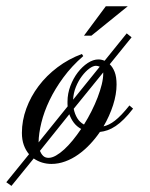

<svg xmlns="http://www.w3.org/2000/svg" viewBox="-139 -527 485 619"><path d="M214.8 -319.8Q224.6 -310.5 230.7 -294.9Q236.8 -279.3 236.8 -254.4Q236.8 -223.1 225.6 -188.2Q214.4 -153.3 194.8 -119.6Q203.6 -121.6 212.6 -126Q221.7 -130.4 231.7 -138.2Q241.7 -146 253.2 -158Q264.6 -169.9 278.3 -187L290 -176.8Q274.4 -156.7 260.7 -143.1Q247.1 -129.4 233.9 -120.6Q220.7 -111.8 208.3 -107.4Q195.8 -103 183.1 -101.6Q168.5 -80.1 150.6 -61.3Q132.8 -42.5 113 -28.6Q93.3 -14.6 71.3 -6.6Q49.3 1.5 26.9 1.5Q11.2 1.5 -3.2 -2.9Q-17.6 -7.3 -30.3 -16.1L-102.1 72.3L-118.7 60.5L-45.4 -29.8Q-56.2 -42.5 -62.3 -59.6Q-68.4 -76.7 -68.4 -98.6Q-68.4 -138.2 -54.2 -177Q-40 -215.8 -14.6 -249.5Q10.7 -283.2 46.4 -310.1Q82 -336.9 125 -353L129.4 -346.2Q92.3 -314 65.2 -277.1Q38.1 -240.2 20.5 -203.4Q2.9 -166.5 -5.6 -131.6Q-14.2 -96.7 -14.6 -67.9L79.1 -184.1Q78.6 -188 78.6 -191.7Q78.6 -195.3 78.6 -199.2Q78.6 -225.1 87.9 -249.8Q97.2 -274.4 111.8 -293.5Q126.5 -312.5 144 -324Q161.6 -335.4 178.2 -335.4Q188 -335.4 198.2 -331.1L269.5 -419.4L285.2 -406.7ZM17.6 -18.1Q28.3 -18.1 41.3 -25.4Q54.2 -32.7 67.9 -45.2Q81.5 -57.6 95.5 -74.7Q109.4 -91.8 122.6 -111.3Q108.4 -119.1 99.1 -131.3Q89.8 -143.6 84.5 -158.7L-10.3 -40.5Q-6.3 -30.8 0.2 -24.4Q6.8 -18.1 17.6 -18.1ZM98.6 -176.3Q102.1 -159.2 110.1 -146Q118.2 -132.8 131.8 -125.5Q145 -146.5 156.2 -168.9Q167.5 -191.4 175.8 -213.1Q184.1 -234.9 189 -254.6Q193.8 -274.4 193.8 -290V-293.5ZM170.4 -314.9Q161.1 -314.9 148.9 -305.9Q136.7 -296.9 125.2 -281.7Q113.8 -266.6 105.7 -246.8Q97.7 -227.1 96.7 -205.6L182.6 -312Q175.8 -314.9 170.4 -314.9ZM155.8 -412.1H131.8L202.1 -506.8H272.9Z"/></svg>

Font: Dynalight
Style: Regular
Weight: 400
Version: Version 1.000